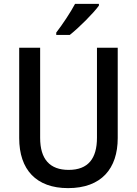

<svg xmlns="http://www.w3.org/2000/svg" viewBox="-20 -960 707 990"><path d="M490 -931V-940H367C343 -895 303 -835 270 -792V-780H340C387 -817 462 -892 490 -931ZM587 -248V-714H480V-250C480 -143 435 -84 334 -84C237 -84 187 -139 187 -249V-714H79V-248C79 -85 167 10 331 10C503 10 587 -91 587 -248Z"/></svg>

Font: Noto Sans Bengali SemiCondensed Medium
Style: Regular
Weight: 500
Width: 4
Designer: Joana Ranito - Universal Thirst; Jelle Bosma - Monotype Design Team
Foundry: Universal Thirst ehf.
Version: Version 3.000